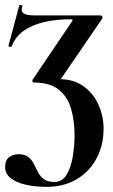

<svg xmlns="http://www.w3.org/2000/svg" viewBox="-25 -446 439 747"><path d="M157 281Q111 281 74.5 272.5Q38 264 16.5 247Q-5 230 -5 205Q-5 176 11 165Q27 154 46 154Q72 154 85.5 165Q99 176 107 192Q115 208 123 224Q131 240 145.5 251Q160 262 187 262Q217 262 234 234Q251 206 258 164Q265 122 265 80Q265 22 251 -24.5Q237 -71 202.5 -98Q168 -125 106 -125Q103 -125 101.5 -128.5Q100 -132 102 -136L256 -364Q260 -371 251 -371Q191 -371 144 -359.5Q97 -348 65.5 -325Q34 -302 20 -265Q19 -263 13 -264Q7 -265 8 -268L50 -425Q51 -427 57 -426Q63 -425 62 -422Q55 -401 67.5 -393.5Q80 -386 111 -386Q155 -386 217 -386Q279 -386 365 -386Q370 -386 372.5 -382Q375 -378 373 -374L199 -120L189 -137Q251 -142 293 -115Q335 -88 356.5 -42Q378 4 378 55Q378 119 350.5 170.5Q323 222 273 251.5Q223 281 157 281Z"/></svg>

Font: Cormorant Light
Style: Regular
Weight: 300
Designer: Christian Thalmann (Catharsis Fonts)
Foundry: Catharsis Fonts
Version: Version 4.000